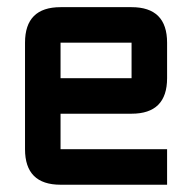

<svg xmlns="http://www.w3.org/2000/svg" viewBox="-20 -508 528 528"><path d="M146.5 -488.3H341.8Q439.5 -488.3 439.5 -390.6V-293Q439.5 -195.3 341.8 -195.3H146.5V-97.7H439.5V0H146.5Q48.8 0 48.8 -97.7V-390.6Q48.8 -488.3 146.5 -488.3ZM341.8 -390.6H146.5V-293H341.8Z"/></svg>

Font: BabelStone Runic Norn
Style: Regular
Weight: 400
Designer: Andrew West
Foundry: BabelStone
Version: Version 3.002 March 14, 2022